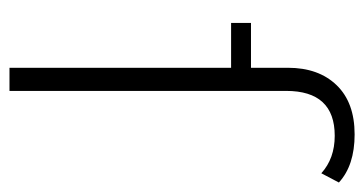

<svg xmlns="http://www.w3.org/2000/svg" viewBox="-206 -580 786 415"><g transform="rotate(90 187.5 -373.0)"><path d="M271 -746Q338 -746 375 -712L355 -674Q323 -703 274 -703Q177 -703 177 -598V0H127V-479H30V-522H127V-602Q127 -668 164.5 -707Q202 -746 271 -746Z"/></g></svg>

Font: mBank Light
Style: Regular
Weight: 300
Designer: Julieta Ulanovsky
Foundry: Julieta Ulanovsky
Version: Version 7.200;PS 007.200;hotconv 1.0.88;makeotf.lib2.5.64775